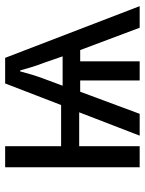

<svg xmlns="http://www.w3.org/2000/svg" viewBox="74 -650 576 765"><g transform="rotate(-90 362.5 -268.0)"><path d="M514 -536 720 0H634L545 -237H500V0H424V-237H379L291 0H204L297 -241H162V0H78V-536H162V-313H326L412 -536ZM460 -476Q455 -456 447 -429.5Q439 -403 429 -377L403 -307H520L494 -382Q485 -405 476.5 -432.5Q468 -460 464 -476Z"/></g></svg>

Font: Noto Sans SemiCondensed
Style: Regular
Weight: 400
Width: 4
Designer: Monotype Design Team
Foundry: Monotype Imaging Inc.
Version: Version 2.013; ttfautohint (v1.8.4.7-5d5b)